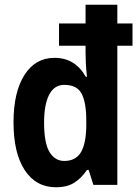

<svg xmlns="http://www.w3.org/2000/svg" viewBox="-20 -780 587 810"><path d="M216 10Q132 10 84.5 -62Q37 -134 37 -264Q37 -391 83 -463.5Q129 -536 210 -536Q297 -536 342 -456H347Q343 -490 342 -517Q341 -544 341 -557V-587H229V-681H341V-760H475V-681H539V-587H475V0H374L354 -63H347Q323 -28 293 -9Q263 10 216 10ZM251 -101Q299 -101 321 -137Q343 -173 344 -249V-272Q344 -347 324.5 -384.5Q305 -422 251 -422Q209 -422 187.5 -380.5Q166 -339 166 -263Q166 -176 189 -138.5Q212 -101 251 -101Z"/></svg>

Font: Noto Sans Tamil Condensed
Style: Bold
Weight: 700
Width: 3
Designer: Jelle Bosma - Monotype Design Team
Foundry: Monotype Imaging Inc.
Version: Version 2.004; ttfautohint (v1.8.4.7-5d5b)